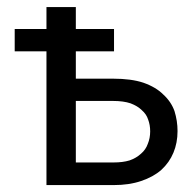

<svg xmlns="http://www.w3.org/2000/svg" viewBox="-20 -535 562 555"><path d="M308.6 -65.4Q335 -65.4 354.5 -71.3Q374 -78.1 387.7 -90.8Q401.4 -102.5 407.2 -119.1Q414.1 -135.7 414.1 -155.3Q414.1 -173.8 408.2 -189.5Q403.3 -205.1 389.6 -216.8Q377.9 -228.5 357.4 -236.3Q336.9 -243.2 306.6 -243.2Q271.5 -243.2 199.2 -243.2Q199.2 -198.2 199.2 -65.4Q226.6 -65.4 308.6 -65.4ZM306.6 -307.6Q359.4 -307.6 394.5 -295.9Q430.7 -283.2 452.1 -261.7Q474.6 -241.2 484.4 -213.9Q493.2 -185.5 493.2 -156.2Q493.2 -122.1 481.4 -93.8Q469.7 -65.4 446.3 -43.9Q422.9 -23.4 387.7 -11.7Q353.5 0 308.6 0Q244.1 0 114.3 0Q114.3 -96.7 114.3 -386.7Q90.8 -386.7 22.5 -386.7Q22.5 -402.3 22.5 -451.2Q44.9 -451.2 114.3 -451.2Q114.3 -466.8 114.3 -514.6Q134.8 -514.6 199.2 -514.6Q199.2 -499 199.2 -451.2Q226.6 -451.2 309.6 -451.2Q309.6 -434.6 309.6 -386.7Q282.2 -386.7 199.2 -386.7Q199.2 -367.2 199.2 -307.6Q225.6 -307.6 306.6 -307.6Z"/></svg>

Font: Lato
Style: Regular
Weight: 400
Designer: Lukasz Dziedzic with Adam Twardoch and Botio Nikoltchev
Version: Version 2.015; 2015-08-06; http://www.latofonts.com/